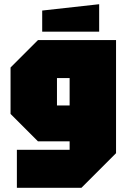

<svg xmlns="http://www.w3.org/2000/svg" viewBox="-20 -750 600 910"><path d="M60 140V-40H310V-80H160L30 -210V-430L160 -560H530V-24L366 140ZM250 -380V-250H310V-380ZM180 -600V-700L450 -730V-600Z"/></svg>

Font: Tektur Condensed Black
Style: Regular
Weight: 900
Width: 3
Designer: Adam Jagosz
Foundry: Adam Jagosz
Version: Version 1.005;gftools[0.9.30]